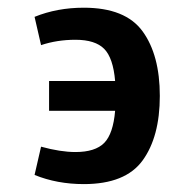

<svg xmlns="http://www.w3.org/2000/svg" viewBox="-20 -464 478 491"><path d="M388.7 -218.8Q388.7 -114.3 344.7 -53.7Q300.8 6.8 194.3 6.8Q126 6.8 68.4 -16.6L85 -88.9Q134.8 -75.2 172.9 -75.2Q223.6 -75.2 246.6 -98.6Q269.5 -122.1 274.4 -180.7H105.5V-256.8H274.4Q269.5 -315.4 246.6 -338.9Q223.6 -362.3 172.9 -362.3Q126 -362.3 85 -348.6L68.4 -420.9Q126 -444.3 194.3 -444.3Q300.8 -444.3 344.7 -383.8Q388.7 -323.2 388.7 -218.8Z"/></svg>

Font: Sudo
Style: Bold
Weight: 700
Monospace: yes
Designer: Jens Kutilek
Foundry: Jens Kutilek
Version: Version 0.040